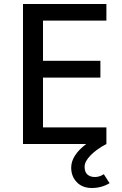

<svg xmlns="http://www.w3.org/2000/svg" viewBox="-20 -720 612 960"><path d="M512 -83V0Q464 25 433.5 56Q403 87 403 113.5Q403 140 417 152.5Q431 165 454.5 165Q478 165 499 151L528 196Q487 220 439.5 220Q392 220 364 191Q336 162 336 118Q336 57 411 0H95V-700H512V-617H195V-416H482V-332H195V-83Z"/></svg>

Font: Voces
Style: Regular
Weight: 400
Designer: Ana Paula Megda, Pablo Ugerman
Foundry: Ana Paula Megda, Pablo Ugerman
Version: Version 1.003